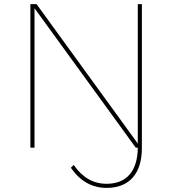

<svg xmlns="http://www.w3.org/2000/svg" viewBox="-20 -719 839 935"><path d="M651 -699H671V0Q671 95 626.5 145.5Q582 196 499 196Q393 196 325 98L339 84Q402 176 499 176Q572 176 611 131Q650 86 651 0H641L148 -679V0H128V-699H158L651 -20Z"/></svg>

Font: Montserrat arm Thin
Style: Regular
Weight: 250
Designer: Julieta Ulanovsky
Foundry: Julieta Ulanovsky
Version: Version 6.000;PS 006.000;hotconv 1.0.88;makeotf.lib2.5.64775